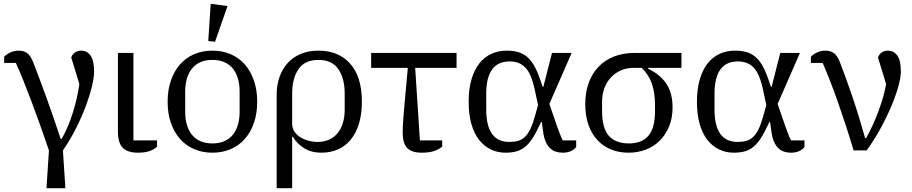

<svg xmlns="http://www.w3.org/2000/svg" viewBox="-20 -796 4827 1016"><path d="M239 0Q217 -65 194 -129.5Q171 -194 148.5 -254Q126 -314 104.5 -367.5Q83 -421 64 -463H2V-496Q16 -510 36 -519Q56 -528 79 -528Q105 -528 123 -515.5Q141 -503 155 -468Q169 -433 186.5 -386Q204 -339 223.5 -285.5Q243 -232 263 -174Q283 -116 301 -61H306Q323 -90 338 -125Q353 -160 365 -198.5Q377 -237 386 -276Q395 -315 400 -351L357 -492Q363 -509 377 -518.5Q391 -528 409 -528Q441 -528 459.5 -501.5Q478 -475 478 -417Q478 -387 466.5 -339Q455 -291 434 -234.5Q413 -178 382.5 -117.5Q352 -57 313 0L326 200H226Z M686 -516V-53H811V-20Q796 -5 771 3.5Q746 12 711 12Q655 12 629.5 -14Q604 -40 604 -100V-516Z M1104 -37Q1141 -37 1168.5 -49.5Q1196 -62 1213.5 -84.5Q1231 -107 1239.5 -137.5Q1248 -168 1248 -204V-312Q1248 -348 1239.5 -378.5Q1231 -409 1213.5 -431.5Q1196 -454 1168.5 -466.5Q1141 -479 1104 -479Q1066 -479 1039 -466.5Q1012 -454 994.5 -431.5Q977 -409 968.5 -378.5Q960 -348 960 -312V-204Q960 -168 968.5 -137.5Q977 -107 994.5 -84.5Q1012 -62 1039 -49.5Q1066 -37 1104 -37ZM1104 12Q1051 12 1007 -7Q963 -26 932 -61.5Q901 -97 884 -146.5Q867 -196 867 -258Q867 -319 884 -369Q901 -419 932 -454.5Q963 -490 1007 -509Q1051 -528 1104 -528Q1157 -528 1201 -509Q1245 -490 1276 -454.5Q1307 -419 1324 -369Q1341 -319 1341 -258Q1341 -196 1324 -146.5Q1307 -97 1276 -61.5Q1245 -26 1201 -7Q1157 12 1104 12ZM1082 -579 1095 -776 1184 -764 1118 -575Z M1444 -296Q1444 -345 1458.5 -387Q1473 -429 1500.5 -460.5Q1528 -492 1569.5 -510Q1611 -528 1665 -528Q1772 -528 1833.5 -458.5Q1895 -389 1895 -258Q1895 -192 1879.5 -141.5Q1864 -91 1836 -57Q1808 -23 1768.5 -5.5Q1729 12 1680 12Q1627 12 1589 -12Q1551 -36 1530 -72H1526V200H1444ZM1660 -45Q1728 -45 1766 -91Q1804 -137 1804 -216V-300Q1804 -381 1770.5 -430Q1737 -479 1665 -479Q1593 -479 1559.5 -430Q1526 -381 1526 -300V-142Q1526 -118 1538 -100Q1550 -82 1569 -70Q1588 -58 1612 -51.5Q1636 -45 1660 -45Z M2320 -20Q2302 -5 2276 3.5Q2250 12 2212 12Q2159 12 2135 -12.5Q2111 -37 2111 -96Q2111 -119 2113 -151Q2115 -183 2118 -216L2138 -437H1944V-516H2396V-437H2177L2202 -53H2320Z M3029 -18Q3018 -4 3000 4Q2982 12 2958 12Q2938 12 2921 6.5Q2904 1 2890.5 -12Q2877 -25 2867.5 -46.5Q2858 -68 2854 -100L2847 -150H2843L2837 -137Q2816 -92 2797 -63Q2778 -34 2757 -17.5Q2736 -1 2711 5.5Q2686 12 2655 12Q2613 12 2577.5 -5Q2542 -22 2515.5 -55.5Q2489 -89 2474.5 -139.5Q2460 -190 2460 -258Q2460 -325 2475 -376Q2490 -427 2516.5 -460.5Q2543 -494 2580 -511Q2617 -528 2661 -528Q2694 -528 2720 -521Q2746 -514 2767 -497Q2788 -480 2804.5 -452Q2821 -424 2836 -382L2852 -336H2855L2901 -516H3005L2887 -246L2928 -127Q2936 -106 2943 -87Q2950 -68 2958 -53H3029ZM2810 -320Q2792 -405 2760.5 -438Q2729 -471 2677 -471Q2553 -471 2553 -300V-216Q2553 -45 2675 -45Q2701 -45 2721 -50.5Q2741 -56 2757 -71Q2773 -86 2786 -112.5Q2799 -139 2811 -182L2827 -240Z M3409 -437V-433Q3475 -401 3507 -351.5Q3539 -302 3539 -228Q3539 -172 3521 -128Q3503 -84 3472 -52.5Q3441 -21 3398 -4.5Q3355 12 3306 12Q3256 12 3214.5 -4.5Q3173 -21 3142 -54Q3111 -87 3094 -135Q3077 -183 3077 -246Q3077 -307 3095 -357Q3113 -407 3147 -442.5Q3181 -478 3229.5 -497Q3278 -516 3340 -516H3586V-437ZM3308 -37Q3376 -37 3411 -77.5Q3446 -118 3446 -206V-242Q3446 -305 3430 -352Q3414 -399 3376 -437H3334Q3296 -437 3265.5 -423.5Q3235 -410 3212.5 -386Q3190 -362 3178 -329Q3166 -296 3166 -256V-210Q3166 -118 3201.5 -77.5Q3237 -37 3308 -37Z M4237 -18Q4226 -4 4208 4Q4190 12 4166 12Q4146 12 4129 6.5Q4112 1 4098.5 -12Q4085 -25 4075.5 -46.5Q4066 -68 4062 -100L4055 -150H4051L4045 -137Q4024 -92 4005 -63Q3986 -34 3965 -17.5Q3944 -1 3919 5.5Q3894 12 3863 12Q3821 12 3785.5 -5Q3750 -22 3723.5 -55.5Q3697 -89 3682.5 -139.5Q3668 -190 3668 -258Q3668 -325 3683 -376Q3698 -427 3724.5 -460.5Q3751 -494 3788 -511Q3825 -528 3869 -528Q3902 -528 3928 -521Q3954 -514 3975 -497Q3996 -480 4012.5 -452Q4029 -424 4044 -382L4060 -336H4063L4109 -516H4213L4095 -246L4136 -127Q4144 -106 4151 -87Q4158 -68 4166 -53H4237ZM4018 -320Q4000 -405 3968.5 -438Q3937 -471 3885 -471Q3761 -471 3761 -300V-216Q3761 -45 3883 -45Q3909 -45 3929 -50.5Q3949 -56 3965 -71Q3981 -86 3994 -112.5Q4007 -139 4019 -182L4035 -240Z M4497 0Q4477 -67 4456 -131.5Q4435 -196 4414 -255.5Q4393 -315 4372.5 -368Q4352 -421 4333 -463H4271V-496Q4285 -510 4305 -519Q4325 -528 4348 -528Q4374 -528 4392 -515.5Q4410 -503 4424 -468Q4438 -433 4455 -386Q4472 -339 4490 -286Q4508 -233 4525.5 -176Q4543 -119 4558 -65H4563Q4581 -96 4598 -133.5Q4615 -171 4629 -209Q4643 -247 4653.5 -283.5Q4664 -320 4669 -351L4626 -492Q4632 -509 4646 -518.5Q4660 -528 4678 -528Q4710 -528 4728.5 -501.5Q4747 -475 4747 -417Q4747 -388 4734.5 -341.5Q4722 -295 4698.5 -238.5Q4675 -182 4641.5 -120Q4608 -58 4566 0Z"/></svg>

Font: IBM Plex Serif
Style: Regular
Weight: 400
Designer: Mike Abbink, Paul van der Laan, Pieter van Rosmalen
Foundry: Bold Monday
Version: Version 3.001